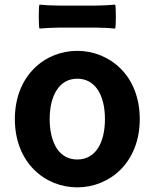

<svg xmlns="http://www.w3.org/2000/svg" viewBox="-20 -793 666 827"><path d="M500 -497C450 -547 383 -574 313 -574C172 -574 44 -466 44 -280C44 -94 172 14 313 14C383 14 450 -13 500 -63C550 -114 582 -187 582 -280C582 -373 550 -447 500 -497ZM225 -406C245 -437 275 -454 313 -454C389 -454 432 -385 432 -280C432 -174 389 -106 313 -106C275 -106 245 -123 225 -153C205 -184 194 -227 194 -280C194 -333 205 -376 225 -406ZM313 -769H231C204 -769 170 -771 150 -773C146 -769 146 -674 150 -670C177 -672 204 -674 231 -674H313H395C422 -674 456 -672 476 -670C480 -674 480 -769 476 -773C449 -771 422 -769 395 -769H313Z"/></svg>

Font: GenSekiGothic2 TW B
Style: Regular
Weight: 700
Version: Version 2.100;PS 2.1;hotconv 16.6.51;makeotf.lib2.5.65220 DE